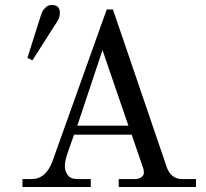

<svg xmlns="http://www.w3.org/2000/svg" viewBox="-20 -750 828 770"><path d="M290 -246H495L391 -549ZM70 0V-32H107Q165 -32 191 -105L408 -712H433L650 -76Q668 -32 710 -32H766V0H456V-32H522Q537 -32 547 -39.5Q557 -47 557 -57Q557 -70 553 -79L508 -210H277L254 -145Q240 -105 240 -85Q240 -64 251.5 -48Q263 -32 291 -32H344V0ZM188 -730Q220 -730 220 -699Q220 -688 217 -679Q214 -670 209 -663Q204 -656 198 -646L110 -508L90 -518L140 -676Q145 -693 149.5 -702.5Q154 -712 164 -721Q174 -730 188 -730Z"/></svg>

Font: Old Standard TT
Style: Regular
Weight: 400
Designer: Alexey Kryukov <alexios@thessalonica.org.ru>
Version: Version 1.0